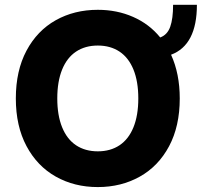

<svg xmlns="http://www.w3.org/2000/svg" viewBox="-20 -757 837 787"><path d="M681.2 -532.7Q716.8 -454.6 716.8 -353.5Q716.8 -239.7 673.1 -157.7Q629.4 -75.7 553 -33Q476.6 9.8 380.9 9.8Q284.7 9.8 208.5 -33.2Q132.3 -76.2 88.6 -158.2Q44.9 -240.2 44.9 -353.5Q44.9 -467.3 88.6 -549.3Q132.3 -631.3 208.5 -674.1Q284.7 -716.8 380.9 -716.8Q459.5 -716.8 525.6 -687.7Q591.8 -658.7 636.7 -603.5Q666 -614.3 677.7 -647.2Q689.5 -680.2 689.5 -737.3H787.1Q787.1 -572.3 681.2 -532.7ZM380.9 -570.3Q329.1 -570.3 291.7 -545.4Q254.4 -520.5 234.6 -471.7Q214.8 -422.9 214.8 -353.5Q214.8 -284.2 234.6 -235.4Q254.4 -186.5 291.7 -161.6Q329.1 -136.7 380.9 -136.7Q432.6 -136.7 470 -161.6Q507.3 -186.5 527.1 -235.4Q546.9 -284.2 546.9 -353.5Q546.9 -422.9 527.1 -471.7Q507.3 -520.5 470 -545.4Q432.6 -570.3 380.9 -570.3Z"/></svg>

Font: Pretendard JP ExtraBold
Style: Regular
Weight: 800
Designer: Base glyphs from Inter by Rasmus Andersson; Hangeul glyphs from Noto Sans CJK(Source Han Sans) by Jang Soo-young and Kan
Foundry: Kil Hyung-jin
Version: Version 1.309